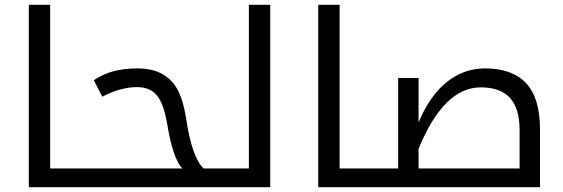

<svg xmlns="http://www.w3.org/2000/svg" viewBox="-20 -780 2345 800"><path d="M321 -78Q326 -78 326 -74V-5Q326 0 321 0H100V-760H189V-78Z M311 0Q306 0 306 -5V-74Q306 -78 311 -78H740Q701 -117 677 -261Q663 -346 634.5 -381.5Q606 -417 551 -417Q482 -417 406 -377L371 -446Q414 -474 458 -484.5Q502 -495 552 -495Q613 -495 654 -473Q695 -451 719 -408Q743 -365 756 -284Q779 -127 828 -78H895Q900 -78 900 -74V-5Q900 0 895 0Z M885 0Q880 0 880 -5V-74Q880 -78 885 -78H1017V-760H1106V0Z M1527 -78Q1532 -78 1532 -74V-5Q1532 0 1527 0H1306V-760H1395V-78Z M1517 0Q1512 0 1512 -5V-74Q1512 -78 1517 -78H1639V-455H1724V-270Q1771 -382 1842 -438.5Q1913 -495 2001 -495Q2114 -495 2172 -433.5Q2230 -372 2230 -241V0ZM2145 -78V-237Q2145 -329 2104.5 -372.5Q2064 -416 1983 -416Q1829 -416 1724 -160V-78Z"/></svg>

Font: Noto Kufi Arabic
Style: Regular
Weight: 400
Designer: Monotype Design Team, David Williams, Khaled Hosny
Foundry: Google LLC
Version: Version 2.109; ttfautohint (v1.8.4.7-5d5b)